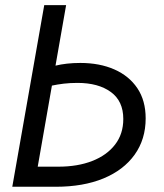

<svg xmlns="http://www.w3.org/2000/svg" viewBox="-20 -713 626 733"><path d="M192.9 0H26.9L148.9 -693.4H232.4L191.9 -462.4Q211.9 -467.3 235.6 -470Q259.3 -472.7 286.6 -472.7Q360.4 -472.7 416.5 -448Q472.7 -423.3 504.4 -376.2Q536.1 -329.1 536.1 -261.2Q536.1 -181.2 493.9 -122.3Q451.7 -63.5 374.8 -31.7Q297.9 0 192.9 0ZM124 -76.7H203.1Q276.4 -76.7 332 -98.4Q387.7 -120.1 419.2 -160.9Q450.7 -201.7 450.7 -258.8Q450.7 -327.1 403.1 -361.8Q355.5 -396.5 275.9 -396.5Q247.6 -396.5 223.1 -393.6Q198.7 -390.6 178.2 -386.2Z"/></svg>

Font: Cascadia Code NF SemiLight
Style: Italic
Weight: 350
Italic angle: -10°
Monospace: yes
Designer: Aaron Bell
Foundry: Saja Typeworks
Version: Version 2404.023; ttfautohint (v1.8.4)